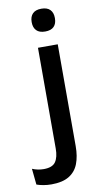

<svg xmlns="http://www.w3.org/2000/svg" viewBox="-151 -716 483 937"><g transform="rotate(-10 90.5 -247.5)"><path d="M76 -85V-489H174V-85ZM125 -561Q96 -561 81.8 -575.8Q67.5 -590.5 67.5 -616.5V-618.5Q67.5 -644.5 81.8 -659.2Q96 -674 125 -674Q154 -674 168.2 -659.2Q182.5 -644.5 182.5 -618.5V-616.5Q182.5 -590 168.2 -575.5Q154 -561 125 -561ZM26 179Q4.5 179 -14.8 175.5Q-34 172 -47.5 167L-55.5 87.5Q-42.5 93 -28.2 96Q-14 99 1.5 99Q44.5 99 60.2 76Q76 53 76 10.5V-130.5H174V15.5Q174 66 159.8 102.8Q145.5 139.5 113 159.2Q80.5 179 26 179Z"/></g></svg>

Font: Anek Latin Medium Medium
Style: Regular
Weight: 500
Version: Version 1.003